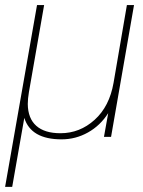

<svg xmlns="http://www.w3.org/2000/svg" viewBox="-40 -536 560 752"><path d="M395 0H367.2L383.8 -92.8Q352.5 -43.9 304.4 -17.1Q256.3 9.8 201.2 9.8Q81.5 9.8 55.2 -74.2L7.8 195.8H-20L105 -516.1H132.8L73.2 -174.8Q68.8 -148.9 68.8 -128.9Q69.3 -72.3 102.1 -43.2Q134.8 -14.2 196.8 -14.2Q272.5 -14.2 330.6 -66.7Q388.7 -119.1 404.8 -211.9L457 -516.1H484.9Z"/></svg>

Font: Creato Display Thin
Style: Italic
Weight: 265
Italic angle: -10°
Version: Version 1.000